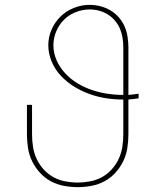

<svg xmlns="http://www.w3.org/2000/svg" viewBox="-20 -763 640 791"><path d="M300 8Q271 8 242.5 2.5Q214 -3 189 -16.5Q164 -30 144.5 -51.5Q125 -73 112.5 -98.5Q100 -124 95.5 -152.5Q91 -181 91 -210V-331H112V-210Q112 -184 116 -158Q120 -132 131 -108.5Q142 -85 159.5 -65.5Q177 -46 199.5 -33.5Q222 -21 248 -16Q274 -11 300 -11Q326 -11 352 -16Q378 -21 400.5 -33.5Q423 -46 440.5 -65.5Q458 -85 469 -108.5Q480 -132 484 -158Q488 -184 488 -210V-353Q487 -353 486.5 -353Q486 -353 485 -353Q450 -353 415.5 -358.5Q381 -364 348 -376Q315 -388 285 -406.5Q255 -425 231 -450.5Q207 -476 193 -509Q179 -542 179 -577Q179 -610 192.5 -641Q206 -672 229.5 -695Q253 -718 284.5 -730.5Q316 -743 349 -743Q371 -743 393 -737.5Q415 -732 434.5 -720.5Q454 -709 469 -692Q484 -675 493 -654.5Q502 -634 505.5 -611.5Q509 -589 509 -567V-372Q519 -373 529.5 -374Q540 -375 551 -377V-358Q540 -356 529.5 -355Q519 -354 509 -353V-210Q509 -181 504.5 -152.5Q500 -124 487.5 -98.5Q475 -73 455.5 -51.5Q436 -30 411 -16.5Q386 -3 357.5 2.5Q329 8 300 8ZM485 -372Q486 -372 487 -372Q488 -372 488 -372V-567Q488 -587 485 -606.5Q482 -626 474.5 -644Q467 -662 454 -677.5Q441 -693 424 -703.5Q407 -714 388 -719Q369 -724 349 -724Q320 -724 292 -713Q264 -702 243.5 -681.5Q223 -661 211.5 -633.5Q200 -606 200 -577Q200 -544 213.5 -514Q227 -484 249 -460.5Q271 -437 299 -420Q327 -403 358 -392.5Q389 -382 421 -377Q453 -372 485 -372Z"/></svg>

Font: Iosevka Curly Thin Extended
Style: Regular
Weight: 100
Width: 7
Monospace: yes
Designer: Belleve Invis
Foundry: Belleve Invis
Version: Version 11.1.0; ttfautohint (v1.8.3)